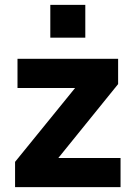

<svg xmlns="http://www.w3.org/2000/svg" viewBox="-20 -770 558 790"><path d="M42 0V-104L289 -408H52V-528H466V-424L220 -120H476V0ZM187 -615V-750H331V-615Z"/></svg>

Font: Oxanium
Style: Bold
Weight: 700
Designer: Severin Meyer
Version: Version 2.000